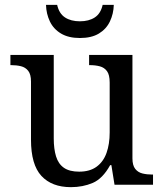

<svg xmlns="http://www.w3.org/2000/svg" viewBox="-20 -763 675 793"><path d="M273 10Q194 10 151 -36.5Q108 -83 108 -186V-426Q108 -456 96.5 -470.5Q85 -485 66.5 -489.5Q48 -494 26 -494H23V-536H202V-191Q202 -148 211.5 -117Q221 -86 244 -70Q267 -54 307 -54Q351 -54 379 -74.5Q407 -95 420 -131.5Q433 -168 433 -216V-422Q433 -454 422 -469Q411 -484 392.5 -489Q374 -494 351 -494H348V-536H527V-109Q527 -80 538.5 -65.5Q550 -51 568.5 -46.5Q587 -42 609 -42H612V0H453L440 -81H435Q404 -25 363 -7.5Q322 10 273 10ZM310 -606Q263 -606 232 -624.5Q201 -643 186 -674.5Q171 -706 170 -743H216Q224 -707 248.5 -691Q273 -675 310 -675Q347 -675 371.5 -691Q396 -707 404 -743H450Q449 -706 434 -674.5Q419 -643 388.5 -624.5Q358 -606 310 -606Z"/></svg>

Font: Noto Serif Tibetan
Style: Regular
Weight: 400
Designer: Monotype Design Team
Foundry: Monotype Imaging Inc.
Version: Version 2.103